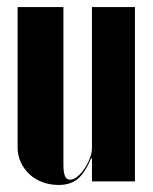

<svg xmlns="http://www.w3.org/2000/svg" viewBox="-20 -515 433 545"><path d="M239 -66H241V-36V0H363V-495H241V-95Q241 -81 235 -65.5Q229 -50 220 -36.5Q211 -23 200 -14Q189 -5 179 -5Q169 -5 164.5 -15Q160 -25 160 -48V-495H30V-96Q30 -74 39 -54.5Q48 -35 63.5 -20.5Q79 -6 100.5 2Q122 10 146 10Q180 10 200.5 -7Q221 -24 239 -66Z"/></svg>

Font: Moniqa Black
Style: Regular
Weight: 900
Designer: Rajesh Rajput
Foundry: Rajesh Rajput
Version: Version 1.000